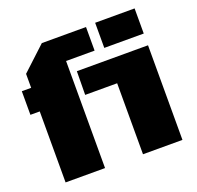

<svg xmlns="http://www.w3.org/2000/svg" viewBox="-126 -855 1014 989"><g transform="rotate(-20 381.0 -360.5)"><path d="M286.1 -586.9V0H69.8V-389.2H18.6V-518.6H69.8V-595.2L200.2 -716.3H442.4V-586.9ZM494.1 -389.2H318.8L320.3 -518.6H710.4V0H494.1ZM494.1 -720.7H710.4V-583H494.1Z"/></g></svg>

Font: Black Ops One [rus by aLiNcE]
Style: Regular
Weight: 400
Designer: James Grieshaber
Foundry: James Grieshaber
Version: Version 1.002;May 25, 2024;FontCreator 13.0.0.2680 64-bit